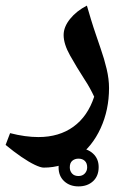

<svg xmlns="http://www.w3.org/2000/svg" viewBox="-54 -403 451 685"><path d="M102 195Q91 195 70 185Q49 175 22 156.5Q-5 138 -34 114L-18 72Q9 79 34.5 82.5Q60 86 83 86Q157 86 208 49Q259 12 282 -58Q275 -73 266.5 -88.5Q258 -104 248 -119Q219 -164 196 -205Q173 -246 173 -278Q173 -307 196 -335.5Q219 -364 256 -383Q262 -362 270.5 -334Q279 -306 288.5 -278.5Q298 -251 305 -230Q318 -193 326.5 -157Q335 -121 335 -89Q335 -11 305 54.5Q275 120 222 158Q169 195 102 195ZM226 262Q195 262 175 243.5Q155 225 155 194Q155 162 175 144Q195 126 226 126Q257 126 277.5 144.5Q298 163 298 193Q298 225 278 243.5Q258 262 226 262ZM226 225Q240 225 248.5 216Q257 207 257 194Q257 179 248.5 171Q240 163 226 163Q213 163 204 170.5Q195 178 195 194Q195 207 203 216Q211 225 226 225Z"/></svg>

Font: Noto Naskh Arabic
Style: Bold
Weight: 700
Designer: Monotype Design Team, David Williams, Mohamad Dakak and Nizar Qandah
Foundry: Monotype Imaging Inc.
Version: Version 2.016